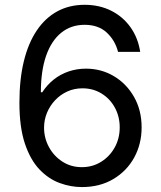

<svg xmlns="http://www.w3.org/2000/svg" viewBox="-20 -757 660 787"><path d="M315.4 9.8Q270 9.8 224.6 -6.8Q179.2 -23.4 141.8 -62.5Q104.5 -101.6 82 -168.5Q59.6 -235.4 59.6 -335.9Q59.6 -432.1 77.9 -506.6Q96.2 -581.1 131.1 -632.6Q166 -684.1 215.3 -710.7Q264.6 -737.3 326.7 -737.3Q387.7 -737.3 436 -712.9Q484.4 -688.5 515.1 -645Q545.9 -601.6 554.7 -544.4H463.9Q451.7 -591.8 417.5 -623.5Q383.3 -655.3 326.7 -655.3Q271 -655.3 230.7 -622.6Q190.4 -589.8 168.9 -528.1Q147.5 -466.3 147.5 -378.9H153.3Q172.9 -409.2 200.2 -430.9Q227.5 -452.6 261.2 -464.1Q294.9 -475.6 332.5 -475.6Q395 -475.6 446.8 -444.8Q498.5 -414.1 529.5 -359.6Q560.5 -305.2 560.5 -234.9Q560.5 -167 530.3 -111.6Q500 -56.2 444.8 -23.2Q389.6 9.8 315.4 9.8ZM315.4 -71.8Q359.4 -71.8 394.5 -93.8Q429.7 -115.7 450.2 -152.6Q470.7 -189.5 470.7 -234.9Q470.7 -279.3 450.9 -315.7Q431.2 -352.1 396.5 -373.5Q361.8 -395 317.9 -395Q284.7 -395 256.1 -382.1Q227.5 -369.1 206.1 -346.4Q184.6 -323.7 172.6 -294.7Q160.6 -265.6 160.6 -233.9Q160.6 -190.9 180.7 -154.1Q200.7 -117.2 235.8 -94.5Q271 -71.8 315.4 -71.8Z"/></svg>

Font: Adwaita Sans
Style: Regular
Weight: 400
Designer: Rasmus Andersson
Foundry: rsms
Version: Version 4.001;git-9221beed3